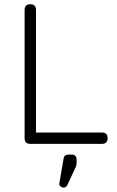

<svg xmlns="http://www.w3.org/2000/svg" viewBox="-20 -664 540 886"><path d="M273.5 201.5C273.5 201.5 273.5 201.5 273.5 201.5C268 201.5 263 199.5 259 195.5C254.5 192 253 187 254 180.5C254 180.5 254 180.5 254 180.5C254 180.5 273 71 273 71C274 56.5 281.5 49.5 296 49.5C296 49.5 296 49.5 296 49.5C296 49.5 311 49.5 311 49.5C326 49.5 333.5 57.5 333.5 74C333.5 74 333.5 74 333.5 74C333.5 74 333.5 86 333.5 86C333.5 91.5 333 96 332.5 98.5C331.5 101.5 330.5 104 329.5 106.5C329.5 106.5 329.5 106.5 329.5 106.5C329.5 106.5 292 187.5 292 187.5C287.5 197 281.5 201.5 273.5 201.5ZM450 0C450 0 120 0 120 0C102.5 0 93.5 -9 93.5 -26.5C93.5 -26.5 93.5 -26.5 93.5 -26.5C93.5 -26.5 93.5 -618 93.5 -618C93.5 -635.5 102.5 -644.5 120 -644.5C120 -644.5 120 -644.5 120 -644.5C137.5 -644.5 146 -635.5 146 -618C146 -618 146 -618 146 -618C146 -618 146 -52.5 146 -52.5C146 -52.5 450 -52.5 450 -52.5C467.5 -52.5 476.5 -44 476.5 -26.5C476.5 -26.5 476.5 -26.5 476.5 -26.5C476.5 -9 467.5 0 450 0C450 0 450 0 450 0Z"/></svg>

Font: Jura-Fortis-Regular
Style: Regular
Weight: 500
Designer: Daniel Johnson, Alexei Vanyashin, Mirko Velimirovic
Foundry: Daniel Johnson
Version: ""